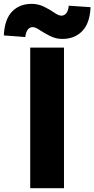

<svg xmlns="http://www.w3.org/2000/svg" viewBox="-74 -996 499 1016"><path d="M85.9 0V-744.1H264.6V0ZM255.9 -790Q221.7 -790 190.4 -805.7Q159.2 -821.3 136.2 -836.9Q113.3 -852.5 99.6 -852.5Q66.4 -852.5 59.6 -799.8L-53.7 -808.6Q-49.8 -893.6 -10.3 -934.6Q29.3 -975.6 93.8 -975.6Q128.9 -975.6 160.2 -960Q191.4 -944.3 213.9 -928.7Q236.3 -913.1 250 -913.1Q284.2 -913.1 290 -965.8L405.3 -958Q401.4 -872.1 360.8 -831.1Q320.3 -790 255.9 -790Z"/></svg>

Font: Gen Shin Gothic Heavy
Style: Bold
Weight: 900
Designer: [Source Han Sans]
Ryoko NISHIZUKA  (kana & ideographs); Paul D. Hunt (Latin, Greek & Cyrillic); Wenlong ZHANG  (bopomofo
Version: Version 1.002.20150607